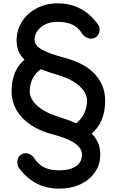

<svg xmlns="http://www.w3.org/2000/svg" viewBox="-20 -836 708 1143"><path d="M577 85Q577 143 545.5 189Q514 235 458.5 261Q403 287 333 287Q258 287 198.5 256.5Q139 226 92 163Q83 149 83 127Q84 106 97.5 91Q111 76 133 76Q147 76 161.5 84.5Q176 93 185 107Q208 144 244 161Q280 178 333 178Q397 178 432.5 153.5Q468 129 468 85Q468 46 425 16.5Q382 -13 291 -37Q177 -67 113 -134.5Q49 -202 49 -292Q49 -416 126 -481Q101 -504 90 -532Q79 -560 79 -597Q79 -657 111 -707.5Q143 -758 199 -787Q255 -816 322 -816Q398 -816 457.5 -785Q517 -754 562 -692Q573 -680 573 -658Q573 -637 558.5 -621.5Q544 -606 522 -606Q507 -606 492.5 -614Q478 -622 469 -636Q447 -672 411.5 -689Q376 -706 322 -706Q263 -706 224.5 -675Q186 -644 186 -597Q186 -567 225 -543Q264 -519 364 -492Q485 -460 545.5 -394Q606 -328 606 -237Q606 -109 526 -41Q577 10 577 85ZM325 -142Q387 -123 433 -102Q463 -124 480.5 -159.5Q498 -195 498 -237Q498 -283 453.5 -323.5Q409 -364 330 -388Q271 -405 223 -424Q192 -403 174.5 -368.5Q157 -334 157 -292Q157 -247 202 -206.5Q247 -166 325 -142Z"/></svg>

Font: Tsukimi Rounded
Style: Bold
Weight: 700
Designer: Takashi Funayama
Foundry: Takashi Funayama
Version: Version 1.032; ttfautohint (v1.8.3)